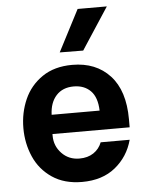

<svg xmlns="http://www.w3.org/2000/svg" viewBox="-56 -844 687 897"><g transform="rotate(-5 288.0 -395.5)"><path d="M41 -266Q41 -338 68.5 -400.5Q96 -463 153 -502Q210 -541 294 -541Q405 -541 470.5 -470Q536 -399 536 -265V-227H174V-219Q174 -171 207 -136.5Q240 -102 290 -102Q329 -102 356 -120Q383 -138 395 -169H531Q510 -91 449 -41.5Q388 8 293 8Q210 8 153 -30.5Q96 -69 68.5 -131.5Q41 -194 41 -266ZM178 -317H403Q401 -380 371 -410Q341 -440 292 -440Q240 -440 210 -407Q180 -374 178 -317ZM241 -604 342 -799H479L351 -603Z"/></g></svg>

Font: Lopes Sans
Style: Bold
Weight: 700
Designer: Gabriel Lam, Diego Maldonado
Foundry: TypeRant, Foresti Design
Version: Version 4.000